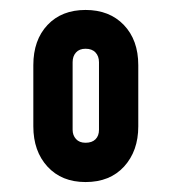

<svg xmlns="http://www.w3.org/2000/svg" viewBox="-20 -780 345 386"><path d="M152 -414Q104 -414 75.5 -445Q47 -476 47 -526V-649Q47 -699.5 75.5 -729.8Q104 -760 152 -760Q200 -760 229 -729.8Q258 -699.5 258 -649V-526Q258 -476.5 229.5 -445.2Q201 -414 152 -414ZM152 -493Q165 -493 172 -500Q179 -507 179 -519V-655Q179 -667 172 -674.5Q165 -682 152 -682Q139.5 -682 132.8 -674.5Q126 -667 126 -655V-519Q126 -508 132.8 -500.5Q139.5 -493 152 -493Z"/></svg>

Font: Mohave Light
Style: Bold
Weight: 700
Version: Version 2.003